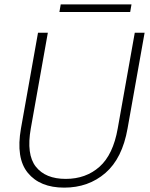

<svg xmlns="http://www.w3.org/2000/svg" viewBox="-20 -852 685 879"><path d="M76 -264 154 -702H199L121 -264Q100 -145 144 -89Q188 -33 281 -33Q373 -33 435.5 -88.5Q498 -144 519 -264L597 -702H642L564 -264Q540 -127 462.5 -60Q385 7 274 7Q163 7 107.5 -60.5Q52 -128 76 -264ZM252 -797 258 -832H582L576 -797Z"/></svg>

Font: Poppins ExtraLight
Style: Italic
Weight: 275
Italic angle: -10°
Designer: Ninad Kale (Devanagari), Jonny Pinhorn (Latin)
Foundry: Indian Type Foundry
Version: Version 3.200;PS 1.000;hotconv 16.6.54;makeotf.lib2.5.65590